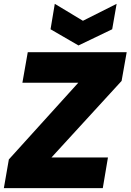

<svg xmlns="http://www.w3.org/2000/svg" viewBox="-20 -976 677 996"><path d="M637.2 -705.1 610.8 -556.2 247.1 -159.2H540L513.2 0H0L25.9 -148.9L386.2 -546.9H96.2L124 -705.1ZM410.2 -868.2 585 -956.1 562 -824.2 387.2 -740.2 242.2 -824.2 264.2 -956.1Z"/></svg>

Font: Poppins ExtraBold
Style: Italic
Weight: 800
Italic angle: -10°
Designer: Ninad Kale (Devanagari), Jonny Pinhorn (Latin)
Foundry: Indian Type Foundry
Version: Version 3.200;PS 1.000;hotconv 16.6.54;makeotf.lib2.5.65590